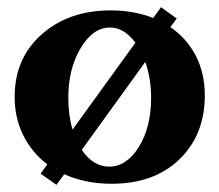

<svg xmlns="http://www.w3.org/2000/svg" viewBox="-20 -496 606 531"><path d="M136.2 15.1 92.3 -15.6 110.8 -41.5Q67.9 -74.2 44.2 -122.1Q20.5 -169.9 20.5 -228Q20.5 -335 95.5 -401.1Q170.4 -467.3 286.1 -467.3Q349.6 -467.3 403.8 -446.3L425.3 -476.1L468.8 -444.8L451.2 -420.9Q496.6 -390.1 521.5 -341.8Q546.4 -293.5 546.4 -231.9Q546.4 -123.5 476.6 -55.7Q406.7 12.2 288.6 12.2Q216.3 12.2 157.7 -14.2ZM168.9 -225.6Q168.9 -176.8 180.7 -137.7L354.5 -377.9Q323.2 -419.9 284.2 -419.9Q236.8 -419.9 202.9 -362.8Q168.9 -305.7 168.9 -225.6ZM281.7 -35.2Q330.1 -35.2 364 -89.6Q397.9 -144 397.9 -225.6Q397.9 -279.3 381.8 -324.7L206.1 -81.5Q237.8 -35.2 281.7 -35.2Z"/></svg>

Font: Elstob 6pt
Style: Bold
Weight: 700
Designer: Peter S. Baker
Version: Version 1.015